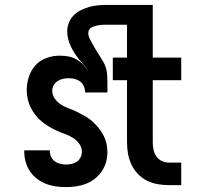

<svg xmlns="http://www.w3.org/2000/svg" viewBox="-20 -755 840 783"><path d="M249 8Q228 8 207 5Q186 2 167 -5.5Q148 -13 131 -26Q114 -39 102.5 -56Q91 -73 85 -93.5Q79 -114 79 -135V-142H183V-139Q183 -127 188.5 -115.5Q194 -104 203.5 -97Q213 -90 225 -87Q237 -84 249 -84Q260 -84 272 -86.5Q284 -89 293.5 -95.5Q303 -102 308.5 -113Q314 -124 314 -136Q314 -154 303 -169Q292 -184 276.5 -193.5Q261 -203 244 -209Q227 -215 210.5 -222.5Q194 -230 178.5 -239.5Q163 -249 149 -260.5Q135 -272 124 -286.5Q113 -301 105 -317Q97 -333 93 -351Q89 -369 89 -387Q89 -414 97.5 -441Q106 -468 124.5 -488.5Q143 -509 169.5 -518.5Q196 -528 223 -528Q241 -528 258 -525Q275 -522 290.5 -513.5Q306 -505 318.5 -492.5Q331 -480 339 -465Q333 -479 322 -490.5Q311 -502 301.5 -514Q292 -526 283.5 -539Q275 -552 268.5 -566.5Q262 -581 258 -596Q254 -611 254 -627Q254 -645 261 -662.5Q268 -680 281 -693Q294 -706 310.5 -714Q327 -722 345 -727Q363 -732 381.5 -733.5Q400 -735 418 -735H603V-520H719V-428H603V-175Q603 -160 606 -145Q609 -130 617.5 -117.5Q626 -105 640 -98.5Q654 -92 669 -92H719V0H669Q646 0 623 -4Q600 -8 579 -18.5Q558 -29 542 -46Q526 -63 516 -84Q506 -105 502 -128.5Q498 -152 498 -175V-428H440V-520H498V-654H418Q410 -654 402.5 -654Q395 -654 387 -653Q379 -652 371.5 -650Q364 -648 356.5 -645Q349 -642 344.5 -635.5Q340 -629 340 -621Q340 -608 346.5 -595.5Q353 -583 359.5 -571.5Q366 -560 373 -548.5Q380 -537 387.5 -525.5Q395 -514 401.5 -502.5Q408 -491 412 -478Q416 -465 417 -451.5Q418 -438 418 -425V-378H327Q327 -391 322 -403Q317 -415 307 -422.5Q297 -430 285 -433Q273 -436 260 -436Q248 -436 236.5 -433.5Q225 -431 215 -424.5Q205 -418 199 -407.5Q193 -397 193 -385Q193 -367 204 -352Q215 -337 230.5 -327.5Q246 -318 263 -312Q280 -306 296 -298Q312 -290 327.5 -281Q343 -272 356.5 -260Q370 -248 381.5 -234Q393 -220 401.5 -204Q410 -188 414 -170.5Q418 -153 418 -135Q418 -114 412.5 -94Q407 -74 395 -56.5Q383 -39 366.5 -26Q350 -13 330.5 -5.5Q311 2 290.5 5Q270 8 249 8Z"/></svg>

Font: Iosevka Aile Semibold
Style: Regular
Weight: 600
Designer: Belleve Invis
Foundry: Belleve Invis
Version: Version 31.1.0; ttfautohint (v1.8.4)